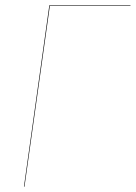

<svg xmlns="http://www.w3.org/2000/svg" viewBox="-20 -700 509 720"><path d="M469.2 -680.2V-678.2H167L71.8 0H69.8L165 -680.2Z"/></svg>

Font: Fira Sans Compressed Two
Style: Italic
Weight: 100
Width: 3
Italic angle: -8°
Designer: Carrois Corporate & Edenspiekermann AG
Foundry: Carrois Corporate GbR & Edenspiekermann AG
Version: Version 4.203;PS 004.203;hotconv 1.0.88;makeotf.lib2.5.64775